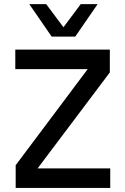

<svg xmlns="http://www.w3.org/2000/svg" viewBox="-20 -924 617 944"><path d="M57.1 0V-111.8L411.1 -584H55.2V-680.2H520V-567.9L165 -96.2H522V0ZM124 -903.8H207L292 -790L377 -903.8H460L350.1 -744.1H233.9Z"/></svg>

Font: TASA Orbiter Text Medium
Style: Regular
Weight: 500
Designer: Weizhong Zhang
Version: Version 1.000;Glyphs 3.1.2 (3151)